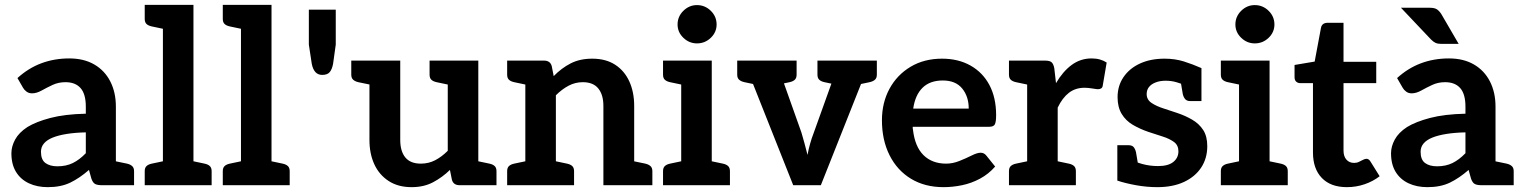

<svg xmlns="http://www.w3.org/2000/svg" viewBox="-20 -764 6281 792"><path d="M177 8Q133 8 99 -8Q65 -24 46 -55Q27 -86 27 -132Q27 -160 42.5 -188.5Q58 -217 93 -240Q129 -262 188 -277.5Q247 -293 334 -295V-324Q334 -376 312.5 -400.5Q291 -425 250 -425Q221 -425 196.5 -413.5Q172 -402 151.5 -390.5Q131 -379 112 -379Q99 -379 89.5 -386Q80 -393 75 -402L52 -442Q97 -483 150.5 -503Q204 -523 266 -523Q326 -523 369 -498Q412 -473 435 -428Q458 -383 458 -324V0H401Q382 0 372.5 -5Q363 -10 357 -27L347 -63Q308 -29 269.5 -10.5Q231 8 177 8ZM217 -78Q253 -78 280.5 -91.5Q308 -105 334 -132V-218Q290 -217 255.5 -211.5Q221 -206 197.5 -196.5Q174 -187 161.5 -172.5Q149 -158 149 -138Q149 -105 167.5 -91.5Q186 -78 217 -78ZM433 0 446 -101 504 -89Q517 -86 525 -79Q533 -72 533 -58V0Z M652 0V-744H778V0ZM577 0V-58Q577 -72 584.5 -79Q592 -86 606 -89L663 -101L676 0ZM754 0 767 -101 824 -89Q838 -86 845.5 -79Q853 -72 853 -58V0ZM676 -744 663 -643 606 -655Q592 -658 584.5 -665Q577 -672 577 -686V-744Z M974 0V-744H1100V0ZM899 0V-58Q899 -72 906.5 -79Q914 -86 928 -89L985 -101L998 0ZM1076 0 1089 -101 1146 -89Q1160 -86 1167.5 -79Q1175 -72 1175 -58V0ZM998 -744 985 -643 928 -655Q914 -658 906.5 -665Q899 -672 899 -686V-744Z M1309 -455Q1275 -455 1266 -501L1254 -580V-724H1365V-580L1354 -501Q1350 -479 1340.5 -467Q1331 -455 1309 -455Z M1678 8Q1622 8 1583 -17.5Q1544 -43 1524 -86.5Q1504 -130 1504 -187V-514H1631V-187Q1631 -140 1652 -114.5Q1673 -89 1716 -89Q1748 -89 1775 -103Q1802 -117 1827 -142V-514H1953V0H1876Q1850 0 1844 -23L1836 -63Q1804 -32 1766 -12Q1728 8 1678 8ZM1929 0 1942 -101 1999 -89Q2013 -86 2020.5 -79Q2028 -72 2028 -58V0ZM1528 -514 1516 -413 1458 -425Q1445 -428 1437 -435Q1429 -442 1429 -456V-514ZM1851 -514 1838 -413 1781 -425Q1767 -428 1759.5 -435Q1752 -442 1752 -456V-514Z M2147 0V-514H2224Q2250 -514 2256 -491L2264 -450Q2296 -483 2334 -502.5Q2372 -522 2423 -522Q2479 -522 2517.5 -497Q2556 -472 2576 -428Q2596 -384 2596 -327V0H2469V-327Q2469 -373 2448 -399Q2427 -425 2384 -425Q2353 -425 2325.5 -410.5Q2298 -396 2273 -371V0ZM2072 0V-58Q2072 -72 2079.5 -79Q2087 -86 2101 -89L2158 -101L2171 0ZM2249 0 2262 -101 2319 -89Q2333 -86 2340.5 -79Q2348 -72 2348 -58V0ZM2572 0 2584 -101 2642 -89Q2655 -86 2663 -79Q2671 -72 2671 -58V0ZM2171 -514 2158 -413 2101 -425Q2087 -428 2079.5 -435Q2072 -442 2072 -456V-514Z M2790 0V-514H2916V0ZM2715 0V-58Q2715 -72 2722.5 -79Q2730 -86 2744 -89L2801 -101L2814 0ZM2892 0 2905 -101 2962 -89Q2976 -86 2983.5 -79Q2991 -72 2991 -58V0ZM2814 -514 2801 -413 2744 -425Q2730 -428 2722.5 -435Q2715 -442 2715 -456V-514ZM2855 -585Q2823 -585 2799 -608Q2775 -631 2775 -663Q2775 -696 2799 -719.5Q2823 -743 2855 -743Q2888 -743 2912 -719.5Q2936 -696 2936 -663Q2936 -631 2912 -608Q2888 -585 2855 -585Z M3252 0 3048 -514H3153Q3167 -514 3176.5 -507Q3186 -500 3189 -490L3286 -217Q3292 -196 3298.5 -173Q3305 -150 3311 -125Q3315 -147 3321.5 -170.5Q3328 -194 3337 -217L3435 -490Q3439 -500 3448 -507Q3457 -514 3470 -514H3570L3366 0ZM3137 -481V-514H3212V-481ZM3418 -481V-514H3492V-481ZM3121 -514 3108 -413 3051 -425Q3037 -428 3029 -435Q3021 -442 3021 -456V-514ZM3266 -514V-456Q3266 -442 3258.5 -435Q3251 -428 3237 -425L3180 -413L3167 -514ZM3451 -514 3438 -413 3381 -425Q3367 -428 3359.5 -435Q3352 -442 3352 -456V-514ZM3597 -514V-456Q3597 -442 3589 -435Q3581 -428 3567 -425L3510 -413L3497 -514Z M3872 8Q3795 8 3738 -26.5Q3681 -61 3649.5 -123.5Q3618 -186 3618 -268Q3618 -340 3649 -397.5Q3680 -455 3736 -488.5Q3792 -522 3866 -522Q3933 -522 3983.5 -493.5Q4034 -465 4061.5 -413Q4089 -361 4089 -289Q4089 -262 4084 -251.5Q4079 -241 4060 -241H3745Q3745 -238 3745 -235Q3745 -232 3746 -229Q3754 -159 3789.5 -124Q3825 -89 3883 -89Q3910 -89 3937.5 -100Q3965 -111 3988 -122.5Q4011 -134 4025 -134Q4039 -134 4048 -123L4085 -77Q4058 -46 4022.5 -27Q3987 -8 3948.5 0Q3910 8 3872 8ZM3747 -316H3976Q3976 -366 3949 -399Q3922 -432 3869 -432Q3816 -432 3785.5 -402Q3755 -372 3747 -316Z M4217 0V-514H4291Q4311 -514 4318.5 -506.5Q4326 -499 4329 -482L4336 -421Q4364 -469 4400.5 -496Q4437 -523 4483 -523Q4502 -523 4517.5 -518.5Q4533 -514 4545 -506L4529 -412Q4528 -403 4522.5 -399.5Q4517 -396 4509 -396Q4504 -396 4486 -399Q4468 -402 4454 -402Q4416 -402 4389 -381Q4362 -360 4343 -320V0ZM4319 0 4332 -101 4389 -89Q4403 -86 4410.5 -79Q4418 -72 4418 -58V0ZM4142 0V-58Q4142 -72 4149.5 -79Q4157 -86 4171 -89L4228 -101L4241 0ZM4241 -514 4228 -413 4171 -425Q4157 -428 4149.5 -435Q4142 -442 4142 -456V-514Z M4754 8Q4710 8 4666 0Q4622 -8 4589 -19V-104L4649 -106Q4661 -96 4692 -87.5Q4723 -79 4757 -79Q4799 -79 4820 -96Q4841 -113 4841 -140Q4841 -165 4822.5 -178.5Q4804 -192 4775.5 -201Q4747 -210 4717 -220Q4682 -232 4653 -249Q4624 -266 4607 -294Q4590 -322 4590 -363Q4590 -410 4614.5 -446Q4639 -482 4682.5 -502Q4726 -522 4784 -522Q4827 -522 4863.5 -510.5Q4900 -499 4936 -483V-420L4873 -412Q4855 -418 4834 -424.5Q4813 -431 4788 -431Q4765 -431 4747 -424Q4729 -417 4719.5 -405Q4710 -393 4710 -376Q4710 -353 4730 -339.5Q4750 -326 4780 -316.5Q4810 -307 4836 -298Q4869 -287 4897.5 -270.5Q4926 -254 4943 -228Q4960 -202 4960 -161Q4960 -111 4935 -73Q4910 -35 4864 -13.5Q4818 8 4754 8ZM4847 -447 4936 -425V-347H4890Q4876 -347 4869 -355Q4862 -363 4859 -376ZM4678 -65 4589 -87V-165H4635Q4650 -165 4656.5 -157Q4663 -149 4666 -136Z M5091 0V-514H5217V0ZM5016 0V-58Q5016 -72 5023.5 -79Q5031 -86 5045 -89L5102 -101L5115 0ZM5193 0 5206 -101 5263 -89Q5277 -86 5284.5 -79Q5292 -72 5292 -58V0ZM5115 -514 5102 -413 5045 -425Q5031 -428 5023.5 -435Q5016 -442 5016 -456V-514ZM5156 -585Q5124 -585 5100 -608Q5076 -631 5076 -663Q5076 -696 5100 -719.5Q5124 -743 5156 -743Q5189 -743 5213 -719.5Q5237 -696 5237 -663Q5237 -631 5213 -608Q5189 -585 5156 -585Z M5536 8Q5469 8 5432.5 -30Q5396 -68 5396 -135V-421H5344Q5334 -421 5327 -427Q5320 -433 5320 -446V-496L5403 -510L5429 -649Q5433 -670 5457 -670H5522V-509H5657V-421H5522V-143Q5522 -119 5534 -105.5Q5546 -92 5566 -92Q5577 -92 5586 -96.5Q5595 -101 5603 -105Q5611 -109 5617 -109Q5626 -109 5633 -98L5671 -37Q5644 -16 5609 -4Q5574 8 5536 8Z M5868 8Q5824 8 5790 -8Q5756 -24 5737 -55Q5718 -86 5718 -132Q5718 -160 5733.5 -188.5Q5749 -217 5784 -240Q5820 -262 5879 -277.5Q5938 -293 6025 -295V-324Q6025 -376 6003.5 -400.5Q5982 -425 5941 -425Q5912 -425 5887.5 -413.5Q5863 -402 5842.5 -390.5Q5822 -379 5803 -379Q5790 -379 5780.5 -386Q5771 -393 5766 -402L5743 -442Q5788 -483 5841.5 -503Q5895 -523 5957 -523Q6017 -523 6060 -498Q6103 -473 6126 -428Q6149 -383 6149 -324V0H6092Q6073 0 6063.5 -5Q6054 -10 6048 -27L6038 -63Q5999 -29 5960.5 -10.5Q5922 8 5868 8ZM5908 -78Q5944 -78 5971.5 -91.5Q5999 -105 6025 -132V-218Q5981 -217 5946.5 -211.5Q5912 -206 5888.5 -196.5Q5865 -187 5852.5 -172.5Q5840 -158 5840 -138Q5840 -105 5858.5 -91.5Q5877 -78 5908 -78ZM6124 0 6137 -101 6195 -89Q6208 -86 6216 -79Q6224 -72 6224 -58V0ZM5759 -732H5878Q5898 -732 5908 -725Q5918 -718 5926 -705L5997 -583H5925Q5911 -583 5902 -587Q5893 -591 5883 -601Z"/></svg>

Font: Aleo
Style: Bold
Weight: 700
Designer: Alessio Laiso
Foundry: Alessio Laiso
Version: Version 2.001;gftools[0.9.29]